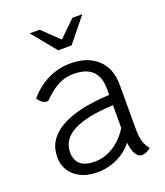

<svg xmlns="http://www.w3.org/2000/svg" viewBox="-143 -872 844 980"><g transform="rotate(-20 279.0 -382.5)"><path d="M510 -17Q500 -7 486.5 -1Q473 5 461 5Q441 5 427.5 -18Q414 -41 410 -81Q379 -39 327 -14.5Q275 10 218 10Q142 10 96 -29.5Q50 -69 50 -133Q50 -227 141.5 -280Q233 -333 408 -341V-373Q408 -439 374.5 -471.5Q341 -504 273 -504Q229 -504 191.5 -485.5Q154 -467 111 -424Q105 -418 96 -418Q86 -418 74 -426.5Q62 -435 51 -451Q96 -504 153.5 -532Q211 -560 276 -560Q369 -560 422.5 -510Q476 -460 476 -373V-137Q476 -91 483.5 -64.5Q491 -38 510 -17ZM408 -161V-285Q120 -273 120 -134Q120 -46 223 -46Q277 -46 325 -76Q373 -106 408 -161ZM134 -775H188L278 -689L366 -775H420L314 -644H241Z"/></g></svg>

Font: Krub
Style: Regular
Weight: 400
Designer: Ekaluck Peanpanawate
Foundry: Cadson Demak Co.,Ltd.
Version: Version 1.000; ttfautohint (v1.6)